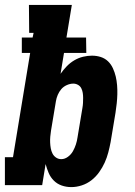

<svg xmlns="http://www.w3.org/2000/svg" viewBox="-30 -755 550 783"><path d="M261 8Q240 8 221.5 1.5Q203 -5 189.5 -18.5Q176 -32 168.5 -49.5Q161 -67 156 -86L142 0H-10V-114H23L93 -539H59V-602H103L107 -621H89L88 -735H263L241 -602H321L322 -539H231L217 -454Q228 -470 242 -484.5Q256 -499 273 -509Q290 -519 308.5 -523.5Q327 -528 345 -528Q364 -528 381 -522.5Q398 -517 410.5 -505Q423 -493 430.5 -476.5Q438 -460 442 -443Q446 -426 447.5 -407.5Q449 -389 448.5 -370.5Q448 -352 446 -333Q444 -314 441 -295L421 -175Q417 -154 411.5 -133Q406 -112 397 -92Q388 -72 374.5 -53Q361 -34 343 -20Q325 -6 303.5 1Q282 8 261 8ZM220 -106Q234 -106 247 -115.5Q260 -125 267.5 -138.5Q275 -152 279.5 -166Q284 -180 286 -194L306 -314Q308 -325 308.5 -335.5Q309 -346 309 -356Q309 -366 307.5 -376Q306 -386 301.5 -395Q297 -404 288 -409Q279 -414 269 -414Q256 -414 242.5 -408Q229 -402 220 -391.5Q211 -381 205.5 -368Q200 -355 198 -342L178 -222Q176 -210 175 -197.5Q174 -185 174.5 -173.5Q175 -162 177 -150.5Q179 -139 184 -129Q189 -119 198.5 -112.5Q208 -106 220 -106Z"/></svg>

Font: Iosevka Curly Slab Heavy
Style: Italic
Weight: 900
Italic angle: -9°
Monospace: yes
Designer: Belleve Invis
Foundry: Belleve Invis
Version: Version 22.1.2; ttfautohint (v1.8.4)